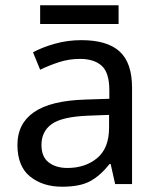

<svg xmlns="http://www.w3.org/2000/svg" viewBox="-20 -697 601 727"><path d="M288 -545Q386 -545 433 -502Q480 -459 480 -365V0H416L399 -76H395Q360 -32 321.5 -11Q283 10 215 10Q142 10 94 -28.5Q46 -67 46 -149Q46 -229 109 -272.5Q172 -316 303 -320L394 -323V-355Q394 -422 365 -448Q336 -474 283 -474Q241 -474 203 -461.5Q165 -449 132 -433L105 -499Q140 -518 188 -531.5Q236 -545 288 -545ZM314 -259Q214 -255 175.5 -227Q137 -199 137 -148Q137 -103 164.5 -82Q192 -61 235 -61Q303 -61 348 -98.5Q393 -136 393 -214V-262ZM429 -677V-606H132V-677Z"/></svg>

Font: Noto Sans Inscriptional Pahlavi
Style: Regular
Weight: 400
Designer: Monotype Design Team
Foundry: Monotype Imaging Inc.
Version: Version 2.003; ttfautohint (v1.8.4.7-5d5b)